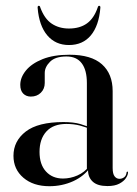

<svg xmlns="http://www.w3.org/2000/svg" viewBox="-20 -634 474 663"><path d="M284 -46.5V-50L280 -46.5V-347Q280 -392 262.2 -415.5Q244.5 -439 209.5 -439Q171 -439 152.8 -420.8Q134.5 -402.5 134.5 -382V-347.5Q134.5 -327 121 -313.8Q107.5 -300.5 86.5 -300.5Q70.5 -300.5 60.2 -310.8Q50 -321 50 -341Q50 -366.5 69.5 -390.5Q89 -414.5 127 -429.8Q165 -445 220 -445Q295 -445 332 -412Q369 -379 369 -319.5V-54Q369 -33.5 375.8 -25Q382.5 -16.5 392.5 -16.5Q401.5 -16.5 408.8 -22Q416 -27.5 417 -38.5Q417.5 -40 418.2 -40.8Q419 -41.5 420 -41.5Q421 -41.5 421.5 -40.8Q422 -40 422 -38.5Q422 -30 414.8 -19Q407.5 -8 392 0.2Q376.5 8.5 351 8.5Q317 8.5 300.5 -6.5Q284 -21.5 284 -46.5ZM26.5 -96Q26.5 -147 69 -179.8Q111.5 -212.5 199 -212.5Q234 -212.5 257.2 -205.8Q280.5 -199 300 -189.5L297 -186Q277 -195 256 -200.5Q235 -206 209 -206Q164 -206 140.2 -180Q116.5 -154 116.5 -109.5Q116.5 -66 138.8 -41.8Q161 -17.5 197.5 -17.5Q223 -17.5 247.5 -28.2Q272 -39 288.5 -60.5L293 -57.5Q270.5 -25.5 232.5 -8.2Q194.5 9 150.5 9Q95 9 60.8 -20.2Q26.5 -49.5 26.5 -96ZM218 -535.5Q255.5 -535.5 280 -553Q304.5 -570.5 317.5 -608.5Q319 -614 322.5 -614Q324.5 -614 325.8 -612.2Q327 -610.5 326.5 -606.5Q321.5 -545.5 293.8 -512Q266 -478.5 218 -478.5Q171.5 -478.5 143.2 -512Q115 -545.5 110 -606.5Q109.5 -610.5 110.8 -612.2Q112 -614 114 -614Q118 -614 119 -608.5Q133.5 -569 158.8 -552.2Q184 -535.5 218 -535.5Z"/></svg>

Font: Fraunces 120pt
Style: Regular
Weight: 400
Version: Version 1.000;[b76b70a41]